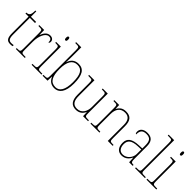

<svg xmlns="http://www.w3.org/2000/svg" viewBox="212 -1912 3074 3074"><g transform="rotate(45 1748.5 -375.0)"><path d="M189 10C205 10 222 9 241 5V-20C221 -16 208 -15 188 -15C137 -15 115 -44 115 -135V-511H232V-536H115V-657H95C95 -599 88 -567 73 -552C62 -539 42 -531 16 -531V-511H87V-141C87 -29 115 10 189 10Z M309 0H512V-20H486C425 -20 419 -24 419 -97V-280C419 -398 468 -519 543 -519C588 -519 604 -493 604 -443C618 -443 625 -459 625 -479C625 -515 597 -544 548 -544C476 -544 441 -482 420 -428H418L415 -536H304V-516H316C386 -516 391 -512 391 -441V-97C391 -24 384 -20 324 -20H309Z M773 -658C787 -658 796 -666 796 -698C796 -729 787 -738 773 -738C759 -738 750 -729 750 -698C750 -666 759 -658 773 -658ZM666 0H889V-20H865C797 -20 792 -25 792 -95V-536H685V-516H699C758 -516 764 -511 764 -438V-95C764 -25 759 -20 691 -20H666Z M1186 10C1289 10 1360 -73 1360 -267C1360 -462 1306 -544 1190 -544C1105 -544 1053 -497 1029 -421H1027C1030 -465 1031 -523 1031 -560V-760H914V-740H937C996 -740 1003 -736 1003 -662V-91C1003 -25 998 -20 931 -20H914V0H1027L1030 -96H1033C1060 -29 1111 10 1186 10ZM1188 -15C1074 -15 1030 -103 1030 -269C1030 -432 1081 -519 1187 -519C1291 -519 1332 -442 1332 -270C1332 -99 1279 -15 1188 -15Z M1675 10C1754 10 1799 -34 1824 -86H1828L1831 0H1944V-20H1923C1861 -20 1855 -25 1855 -97V-536H1740V-516H1752C1824 -516 1827 -511 1827 -436V-202C1827 -104 1777 -15 1676 -15C1581 -15 1553 -80 1553 -182V-536H1432V-516H1450C1520 -516 1525 -512 1525 -442V-184C1525 -49 1576 10 1675 10Z M1998 0H2202V-20H2190C2122 -20 2117 -25 2117 -95V-334C2117 -439 2160 -517 2268 -517C2358 -517 2391 -455 2391 -365V0H2502V-20H2491C2424 -20 2419 -25 2419 -95V-359C2419 -483 2374 -542 2267 -542C2197 -542 2154 -516 2119 -453H2116L2113 -536H2003V-516H2022C2083 -516 2089 -511 2089 -442V-95C2089 -25 2084 -20 2016 -20H1998Z M2709 10C2797 10 2843 -51 2867 -99H2869L2874 0H2955V-20H2950C2902 -20 2895 -33 2895 -107V-379C2895 -486 2854 -542 2751 -542C2651 -542 2617 -487 2617 -440C2617 -410 2624 -395 2638 -395C2638 -475 2665 -517 2751 -517C2846 -517 2867 -464 2867 -371V-306L2792 -303C2646 -297 2579 -251 2579 -146C2579 -40 2634 10 2709 10ZM2712 -15C2637 -15 2607 -74 2607 -145C2607 -226 2652 -275 2790 -280L2867 -283V-178C2867 -100 2801 -15 2712 -15Z M3009 0H3232V-20H3211C3138 -20 3134 -24 3134 -94V-760H3009V-740H3039C3099 -740 3106 -736 3106 -662V-94C3106 -24 3102 -20 3029 -20H3009Z M3374 -658C3388 -658 3397 -666 3397 -698C3397 -729 3388 -738 3374 -738C3360 -738 3351 -729 3351 -698C3351 -666 3360 -658 3374 -658ZM3267 0H3490V-20H3466C3398 -20 3393 -25 3393 -95V-536H3286V-516H3300C3359 -516 3365 -511 3365 -438V-95C3365 -25 3360 -20 3292 -20H3267Z"/></g></svg>

Font: Noto Serif Thai SemiCondensed Thin
Style: Regular
Weight: 100
Width: 4
Designer: Monotype Design Team
Foundry: Monotype Imaging Inc.
Version: Version 2.002